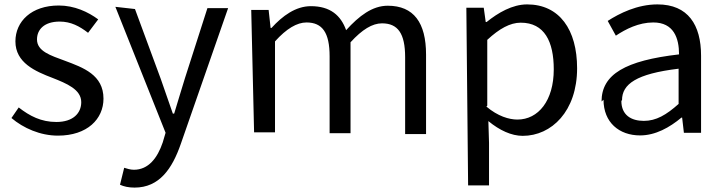

<svg xmlns="http://www.w3.org/2000/svg" viewBox="-20 -576 3293 872"><path d="M32 -40C86 6 163 40 243 40C377 40 450 -36 450 -128C450 -236 358 -269 275 -300C210 -324 148 -343 148 -397C148 -441 180 -478 251 -478C302 -478 341 -457 380 -427L426 -488C380 -522 318 -551 247 -551C123 -551 50 -479 50 -388C50 -291 140 -252 219 -222C282 -197 349 -170 349 -112C349 -62 312 -22 236 -22C167 -22 115 -49 65 -88Z M504 -545 732 27 719 71C695 142 654 195 588 195C573 195 556 190 544 186L525 263C542 271 564 276 591 276C704 276 762 190 801 78L1016 -539H922L820 -221C804 -170 787 -112 771 -60H765C747 -111 727 -169 710 -218L593 -535Z M1134 25H1229V-388C1281 -446 1329 -474 1372 -474C1444 -474 1477 -428 1477 -320V29H1572V-384C1625 -442 1671 -470 1715 -470C1787 -470 1820 -424 1820 -316V33H1915V-328C1915 -473 1859 -550 1741 -550C1671 -550 1611 -504 1552 -439C1528 -506 1480 -548 1392 -548C1323 -548 1263 -504 1213 -449H1209L1200 -531H1121Z M2106 266H2201V73L2198 -26C2249 16 2303 41 2354 41C2485 41 2601 -71 2601 -266C2601 -441 2521 -556 2374 -556C2307 -556 2242 -518 2190 -476H2186L2177 -541H2098ZM2193 -96V-395C2248 -446 2297 -473 2345 -473C2453 -473 2495 -387 2495 -261C2495 -119 2425 -33 2330 -33C2292 -33 2241 -48 2189 -92Z M2721 -123C2721 -20 2792 39 2887 39C2957 39 3021 3 3075 -42H3078L3086 27H3164V-323C3164 -463 3105 -556 2966 -556C2874 -556 2793 -515 2740 -481L2777 -414C2822 -444 2881 -474 2947 -474C3040 -474 3064 -403 3064 -329C2821 -301 2712 -239 2712 -115ZM2805 -121C2805 -194 2870 -241 3062 -264V-104C3006 -54 2960 -27 2904 -27C2847 -27 2802 -53 2802 -118Z"/></svg>

Font: GenEiGothic-pro-Regular
Style: Regular
Weight: 400
Designer: Ryoko NISHIZUKA (kana & ideographs); Paul D. Hunt (Latin, Greek & Cyrillic); Wenlong ZHANG (bopomofo); Sandoll Communica
Foundry: Adobe Systems Incorporated; o_tamon
Version: Version 1.000.140830